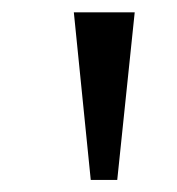

<svg xmlns="http://www.w3.org/2000/svg" viewBox="-20 -727 286 311"><path d="M99.6 -707H198.2L169.9 -435.5H127Z"/></svg>

Font: Pretendard
Style: Regular
Weight: 400
Designer: Base glyphs from Inter by Rasmus Andersson; Hangeul glyphs from Noto Sans CJK(Source Han Sans) by Jang Soo-young and Kan
Foundry: Kil Hyung-jin
Version: Version 1.309